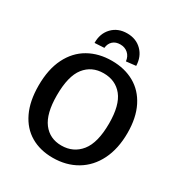

<svg xmlns="http://www.w3.org/2000/svg" viewBox="-209 -1062 1154 1223"><g transform="rotate(30 368.0 -451.0)"><path d="M48 -343Q48 -463 89.5 -546Q131 -629 205 -671Q279 -713 375 -713Q469 -713 540 -673Q611 -633 650.5 -554.5Q690 -476 690 -364Q690 -248 648 -163.5Q606 -79 530 -34Q454 11 355 11Q262 11 193 -29.5Q124 -70 86 -149.5Q48 -229 48 -343ZM558 -358Q558 -492 507.5 -555Q457 -618 369 -618Q282 -618 231 -553.5Q180 -489 180 -347Q180 -213 229 -148.5Q278 -84 364 -84Q452 -84 505 -150Q558 -216 558 -358ZM524 -762 453 -754Q449 -789 426 -809.5Q403 -830 369 -830Q335 -830 314.5 -811Q294 -792 291 -760L221 -756Q220 -825 262 -869Q304 -913 372 -913Q438 -913 480 -871Q522 -829 524 -762Z"/></g></svg>

Font: Bitter Pro SemiBold
Style: Regular
Weight: 600
Designer: Sol Matas, and Bitter project Authors
Foundry: Sol Matas
Version: Version 1.010